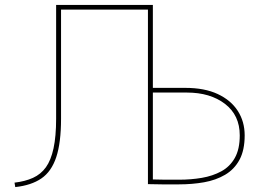

<svg xmlns="http://www.w3.org/2000/svg" viewBox="-20 -748 1059 780"><path d="M707 1Q671 1 638 1Q605 1 581 0V-728H601V-391H733Q811 -391 864.5 -366Q918 -341 946 -297.5Q974 -254 974 -198Q974 -138 953 -99Q932 -60 894.5 -38Q857 -16 809 -7.5Q761 1 707 1ZM708 -18Q756 -18 800 -25.5Q844 -33 879 -52Q914 -71 934 -106.5Q954 -142 954 -198Q954 -280 894 -326Q834 -372 739 -372H601V-19Q622 -18 651.5 -18Q681 -18 708 -18ZM219 -709V-728H593V-709ZM42 12 39 -6Q82 -11 114 -25.5Q146 -40 166.5 -68.5Q187 -97 197.5 -145.5Q208 -194 208 -266V-728H228V-266Q228 -168 208.5 -109.5Q189 -51 148 -23Q107 5 42 12Z"/></svg>

Font: Murecho Thin
Style: Regular
Weight: 100
Designer: Neil Summerour
Foundry: Positype
Version: Version 1.010